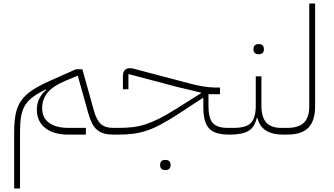

<svg xmlns="http://www.w3.org/2000/svg" viewBox="-20 -760 1886 1084"><path d="M60 -14Q60 -74 68.5 -116.5Q77 -159 99.5 -191.5Q122 -224 161 -250Q200 -276 260 -303L409 -369H445L510 -136Q518 -108 527.5 -89.5Q537 -71 550 -59.5Q563 -48 580 -43Q597 -38 621 -38H633V-12L621 0Q591 0 568.5 -6Q546 -12 529 -26Q512 -40 500 -63.5Q488 -87 478 -122L419 -333L352 -305Q278 -274 248 -236.5Q218 -199 218 -149Q218 -95 257 -66.5Q296 -38 368 -38H465V0H367Q282 0 235 -37.5Q188 -75 188 -141Q188 -206 240 -252L237 -255L221 -246Q182 -226 157.5 -206Q133 -186 118.5 -160Q104 -134 98.5 -99Q93 -64 93 -14V304H60Z M621 -26 633 -38H649Q692 -38 728 -42Q764 -46 801 -58Q838 -70 880 -91Q922 -112 977 -147L1115 -234V-237L981 -269L705 -342V-256H674V-333Q674 -353 684.5 -364Q695 -375 712 -375Q717 -375 725.5 -374Q734 -373 754 -367L1053 -288Q1096 -277 1131 -271.5Q1166 -266 1191 -266H1222V-228H1157V-161Q1157 -93 1181.5 -65.5Q1206 -38 1266 -38H1289V-12L1277 0Q1235 0 1206.5 -8Q1178 -16 1160.5 -35Q1143 -54 1135.5 -84Q1128 -114 1128 -158V-209L983 -114Q927 -78 884.5 -55.5Q842 -33 804 -21Q766 -9 729 -4.5Q692 0 649 0H621ZM911 200Q899 200 891.5 193Q884 186 884 172Q884 157 891.5 150Q899 143 911 143H916Q928 143 935.5 150Q943 157 943 172Q943 186 935.5 193Q928 200 916 200Z M1277 -26 1289 -38H1300Q1369 -38 1396.5 -66Q1424 -94 1424 -163V-329H1456V-163Q1456 -98 1483.5 -68Q1511 -38 1568 -38H1591V-12L1579 0Q1455 0 1433 -95H1430Q1418 -42 1383 -21Q1348 0 1277 0ZM1438 -454Q1426 -454 1418.5 -461Q1411 -468 1411 -482Q1411 -497 1418.5 -504Q1426 -511 1438 -511H1443Q1455 -511 1462.5 -504Q1470 -497 1470 -482Q1470 -468 1462.5 -461Q1455 -454 1443 -454Z M1579 -26 1591 -38H1601Q1666 -38 1696 -67.5Q1726 -97 1726 -160V-740H1759V-160Q1759 -78 1721 -39Q1683 0 1601 0H1579Z"/></svg>

Font: IBM Plex Sans Arabic ExtraLight
Style: Regular
Weight: 200
Designer: Mike Abbink, Paul van der Laan, Pieter van Rosmalen, Wael Morcos, Khajak Apelian
Foundry: Bold Monday
Version: Version 1.1